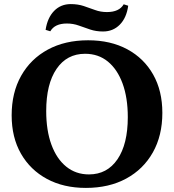

<svg xmlns="http://www.w3.org/2000/svg" viewBox="-20 -903 851 939"><path d="M400 16Q291 16 209.5 -28Q128 -72 82.5 -151.5Q37 -231 37 -339Q37 -450 83.5 -532.5Q130 -615 214 -660.5Q298 -706 411 -706Q521 -706 602.5 -662Q684 -618 729 -538.5Q774 -459 774 -351Q774 -240 727.5 -157.5Q681 -75 597 -29.5Q513 16 400 16ZM415 -50Q504 -50 554.5 -124Q605 -198 605 -330Q605 -425 579.5 -494.5Q554 -564 507.5 -602Q461 -640 396 -640Q307 -640 256.5 -566Q206 -492 206 -360Q206 -265 231.5 -195.5Q257 -126 304 -88Q351 -50 415 -50ZM484 -749Q450 -749 421.5 -758.5Q393 -768 365.5 -778Q338 -788 307 -788Q248 -788 226 -750L203 -757Q212 -816 244.5 -849.5Q277 -883 326 -883Q361 -883 389.5 -873.5Q418 -864 445 -854Q472 -844 503 -844Q563 -844 585 -882L607 -875Q599 -816 566 -782.5Q533 -749 484 -749Z"/></svg>

Font: Platypi SemiBold
Style: Regular
Weight: 600
Designer: David Sargent
Foundry: Bolt Cutter Type
Version: Version 1.200; ttfautohint (v1.8.4.7-5d5b)